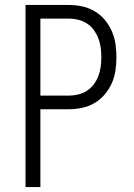

<svg xmlns="http://www.w3.org/2000/svg" viewBox="-20 -755 540 775"><path d="M83 0V-735H257Q284 -735 310.5 -729.5Q337 -724 360.5 -710.5Q384 -697 402 -676Q420 -655 431 -630Q442 -605 446 -578Q450 -551 450 -524Q450 -497 446 -470Q442 -443 431 -418.5Q420 -394 402 -373Q384 -352 360.5 -338.5Q337 -325 310.5 -319.5Q284 -314 257 -314H143V0ZM143 -369H257Q276 -369 295 -373.5Q314 -378 330.5 -388.5Q347 -399 358.5 -414.5Q370 -430 377 -448Q384 -466 386.5 -485.5Q389 -505 389 -524Q389 -544 386.5 -563Q384 -582 377 -600Q370 -618 358.5 -634Q347 -650 330.5 -660.5Q314 -671 295 -675.5Q276 -680 257 -680H143Z"/></svg>

Font: Iosevka Term Curly Light
Style: Regular
Weight: 300
Designer: Belleve Invis
Foundry: Belleve Invis
Version: Version 32.3.0